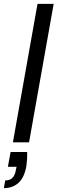

<svg xmlns="http://www.w3.org/2000/svg" viewBox="-42 -740 299 998"><path d="M25 0 153 -720H237L109 0ZM-22 238 -15 198Q10 198 23.5 183.5Q37 169 41 141L44 127H-1L13 50H99Q100 70 98.5 89Q97 108 95 124Q84 184 53.5 211Q23 238 -22 238Z"/></svg>

Font: DM Sans 16pt
Style: Italic
Weight: 400
Italic angle: -10°
Version: Version 4.004;gftools[0.9.30]